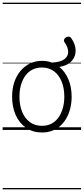

<svg xmlns="http://www.w3.org/2000/svg" viewBox="-20 -976 629 1442"><path d="M295 19Q227 19 176.5 -15.5Q126 -50 98.5 -110.5Q71 -171 71 -250Q71 -310 87.5 -359Q104 -408 134.5 -444Q165 -480 205.5 -499.5Q246 -519 295 -519Q315 -519 333.5 -516Q352 -513 369 -506Q434 -509 463.5 -531.5Q493 -554 492 -588Q491 -622 464 -660Q458 -669 461.5 -679Q465 -689 474.5 -695Q484 -701 495 -701Q506 -701 514 -691Q547 -645 548 -598.5Q549 -552 518.5 -518Q488 -484 426 -473Q469 -438 493.5 -380.5Q518 -323 518 -250Q518 -202 507.5 -161Q497 -120 478 -87Q459 -54 432 -30Q405 -6 370.5 6.5Q336 19 295 19ZM295 -31Q334 -31 365 -46.5Q396 -62 417.5 -91.5Q439 -121 451 -161.5Q463 -202 463 -250Q463 -315 442.5 -364.5Q422 -414 384.5 -441.5Q347 -469 295 -469Q256 -469 224.5 -453.5Q193 -438 171.5 -409Q150 -380 138 -339.5Q126 -299 126 -250Q126 -185 146.5 -135.5Q167 -86 205 -58.5Q243 -31 295 -31ZM0 436H589V446H0ZM0 -20H589V0H0ZM0 -505H589V-500H0ZM0 -956H589V-946H0Z"/></svg>

Font: Playwrite HU Guides
Style: Regular
Weight: 400
Designer: Veronika Burian, José Scaglione
Foundry: TypeTogether
Version: Version 1.003